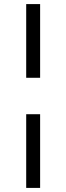

<svg xmlns="http://www.w3.org/2000/svg" viewBox="-20 -750 324 938"><path d="M108 168H176V-192H108ZM108 -370H176V-730H108Z"/></svg>

Font: Old Standard
Style: Bold
Weight: 700
Designer: Alexey Kryukov <alexios@thessalonica.org.ru>
Version: Version 2.0.2